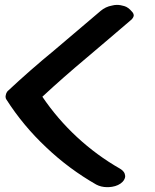

<svg xmlns="http://www.w3.org/2000/svg" viewBox="-20 -775 636 790"><path d="M169.9 -168.9C232.4 -109.4 300.8 -58.6 376 -15.6C388.7 -8.8 404.3 -4.9 420.9 -4.9H426.8C446.3 -5.9 462.9 -10.7 475.6 -19.5C488.3 -28.3 495.1 -39.1 495.1 -50.8C494.1 -63.5 487.3 -73.2 473.6 -81.1C410.2 -117.2 350.6 -161.1 296.9 -210.9C243.2 -260.7 195.3 -316.4 154.3 -377C212.9 -431.6 273.4 -484.4 335 -536.1C396.5 -587.9 458 -640.6 518.6 -692.4C525.4 -698.2 529.3 -704.1 530.3 -710.9C530.3 -715.8 528.3 -721.7 523.4 -726.6C512.7 -739.3 502 -747.1 491.2 -750C481.4 -752.9 471.7 -754.9 460.9 -754.9C454.1 -754.9 447.3 -753.9 440.4 -752C422.9 -749 407.2 -741.2 394.5 -730.5L201.2 -566.4C135.7 -512.7 72.3 -457 10.7 -399.4C7.8 -395.5 4.9 -390.6 3.9 -383.8C2.9 -380.9 2.9 -378.9 2.9 -377C2.9 -373 3.9 -369.1 5.9 -366.2C52.7 -293 107.4 -227.5 169.9 -168.9Z"/></svg>

Font: ChillSide Comic
Style: Regular
Weight: 400
Designer: Koroletov, Abay Emes
Version: Version 1.000